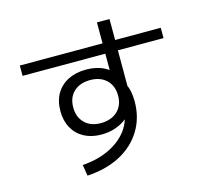

<svg xmlns="http://www.w3.org/2000/svg" viewBox="-120 -957 1241 1150"><g transform="rotate(-15 500.0 -382.0)"><path d="M273 -15Q366 -21 439 -56Q512 -91 553.5 -147.5Q595 -204 595 -275V-298L633 -283Q626 -257 607.5 -235Q589 -213 561.5 -196.5Q534 -180 500.5 -171Q467 -162 429 -162Q368 -162 322.5 -186.5Q277 -211 252 -256Q227 -301 227 -361Q227 -423 253 -468Q279 -513 327 -537.5Q375 -562 439 -562Q504 -562 551.5 -537.5Q599 -513 630 -467L576 -447V-818H654V-375L647 -418Q661 -392 666.5 -364Q672 -336 672 -303Q672 -202 624 -123.5Q576 -45 489 1Q402 47 284 54ZM443 -229Q472 -229 497.5 -237Q523 -245 542.5 -261.5Q562 -278 573.5 -303Q585 -328 585 -362Q585 -423 547.5 -459Q510 -495 447 -495Q383 -495 345 -459.5Q307 -424 307 -362Q307 -302 344 -265.5Q381 -229 443 -229ZM63 -624V-688H937V-624Z"/></g></svg>

Font: M PLUS 1 Code
Style: Regular
Weight: 400
Designer: Coji Morishita
Foundry: UNDERFOREST DESIGN
Version: Version 1.005